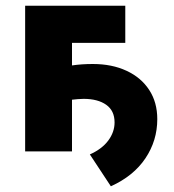

<svg xmlns="http://www.w3.org/2000/svg" viewBox="-20 -530 608 672"><path d="M68 0V-510H418.5V-380H232V-301Q265.5 -306 305 -306Q372 -306 423 -282.2Q474 -258.5 502.2 -215.2Q530.5 -172 530.5 -113Q530.5 -38 489 24Q447.5 86 368 122L294.5 10.5Q337 -8.5 359 -38.2Q381 -68 381 -101.5Q381 -142.5 351.8 -163.2Q322.5 -184 272.5 -184Q252 -183.5 232 -181V0Z"/></svg>

Font: Geologica
Style: Bold
Weight: 700
Designer: Sindre Bremnes, Frode Helland
Foundry: Monokrom Skriftforlag AS
Version: Version 1.010; ttfautohint (v1.8.4.7-5d5b);gftools[0.9.28]